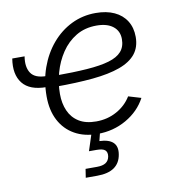

<svg xmlns="http://www.w3.org/2000/svg" viewBox="-84 -627 820 905"><g transform="rotate(-10 326.0 -174.5)"><path d="M146 -249Q65.4 -249 31.5 -292Q-2.4 -335 9.8 -409.7H68.8Q60.5 -359.4 80.3 -329.8Q100.1 -300.3 155.3 -300.3ZM344.7 10.3Q281.7 10.3 235.4 -15.9Q189 -42 163.6 -90.3Q138.2 -138.7 138.2 -205.6Q138.2 -278.3 160.6 -341.6Q183.1 -404.8 223.4 -452.4Q263.7 -500 317.4 -526.4Q371.1 -552.7 433.6 -552.7Q485.4 -552.7 522.7 -535.4Q560.1 -518.1 580.3 -485.8Q600.6 -453.6 600.6 -409.2Q600.6 -360.4 574.7 -328.1Q548.8 -295.9 497.1 -277.1Q445.3 -258.3 367.4 -250.7Q289.6 -243.2 185.5 -243.2L193.4 -294.9Q283.2 -294.9 347.9 -299.6Q412.6 -304.2 453.9 -316.4Q495.1 -328.6 514.9 -351.3Q534.7 -374 534.7 -410.2Q534.7 -449.2 506.3 -471.4Q478 -493.7 427.7 -493.7Q371.6 -493.7 329.3 -468.3Q287.1 -442.9 258.8 -400.6Q230.5 -358.4 216.3 -307.4Q202.1 -256.3 202.1 -205.6Q202.1 -160.6 217.8 -125Q233.4 -89.4 265.9 -69.1Q298.3 -48.8 348.6 -48.8Q402.8 -48.8 447.3 -73.5Q491.7 -98.1 516.6 -139.2L577.1 -121.1Q545.4 -61.5 482.9 -25.6Q420.4 10.3 344.7 10.3ZM253.4 204.1 259.8 162.6H314.5Q342.3 162.6 356.9 152.8Q371.6 143.1 375 123Q377.9 103.5 367.2 93.5Q356.4 83.5 326.2 83.5H290L323.2 -18.6H359.9L357.9 0L346.7 44.9Q391.6 46.4 411.9 65.7Q432.1 85 425.8 122.6Q419.4 163.1 390.1 183.6Q360.8 204.1 308.1 204.1Z"/></g></svg>

Font: Inter 16pt Light
Style: Italic
Weight: 300
Italic angle: -9.3988°
Version: Version 4.001;git-66647c0bb